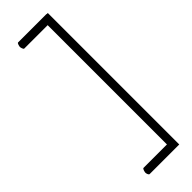

<svg xmlns="http://www.w3.org/2000/svg" viewBox="-285 -661 883 883"><g transform="rotate(-45 156.5 -219.0)"><path d="M270 209V201.2V200.2V-637.2V-638.2V-646H263.7C262.7 -647 260.7 -647 259.8 -647H77.6C72.8 -647 68.8 -630.9 68.8 -626C68.8 -622.1 72.8 -606.9 77.6 -606.9H230V168.9H77.6C71.8 168.9 67.9 187 67.9 190.9C67.9 196.8 71.8 209 77.6 209H243.7H259.8Z"/></g></svg>

Font: Pierce
Style: Roman
Weight: 500
Version: Version 0.2.0